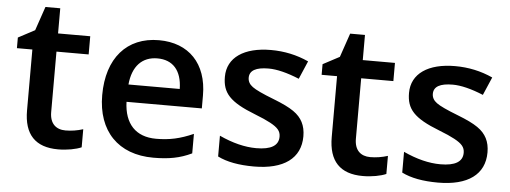

<svg xmlns="http://www.w3.org/2000/svg" viewBox="-46 -782 2429 914"><g transform="rotate(5 1168.0 -325.0)"><path d="M283.2 -83C238.3 -83 208 -108.9 208 -164.1V-453.1H361.8V-540H208V-660.2H137.2L98.1 -545.9L19 -503.9V-453.1H92.8V-162.1C92.8 -47.4 147 9.8 255.9 9.8C298.8 9.8 341.8 1.5 367.2 -9.8V-96.2C339.4 -87.4 311 -83 283.2 -83Z M710.9 9.8C784.7 9.8 837.9 0 894 -26.9V-120.1C831.1 -92.3 780.3 -81.1 716.3 -81.1C619.1 -81.1 564.5 -139.2 561 -244.1H920.9V-306.2C920.9 -458 832.5 -549.8 689.9 -549.8C536.1 -549.8 442.9 -442.4 442.9 -266.1C442.9 -94.2 543 9.8 710.9 9.8ZM689.9 -462.9C762.7 -462.9 806.6 -416.5 808.1 -327.1H563C571.3 -415.5 617.2 -462.9 689.9 -462.9Z M1414.1 -153.8C1414.1 -179.7 1409.2 -202.1 1399.4 -221.2C1379.9 -258.3 1346.7 -283.2 1257.3 -317.9C1204.1 -338.4 1169.9 -354.5 1154.3 -366.2C1138.2 -377.9 1130.4 -392.1 1130.4 -409.2C1130.4 -443.8 1160.6 -460.9 1221.2 -460.9C1260.7 -460.9 1310.1 -448.7 1368.2 -424.8L1405.3 -511.2C1348.6 -537.1 1288.6 -549.8 1225.1 -549.8C1096.7 -549.8 1017.1 -496.1 1017.1 -403.8C1017.1 -327.1 1051.8 -286.1 1176.3 -237.8C1208 -225.6 1232.9 -214.4 1251 -204.6C1286.6 -185.1 1301.3 -169.4 1301.3 -142.1C1301.3 -99.6 1266.1 -78.1 1195.3 -78.1C1140.6 -78.1 1081.5 -92.8 1018.1 -122.1V-22.9C1061.5 -1 1119.6 9.8 1191.4 9.8C1334.5 9.8 1414.1 -48.3 1414.1 -153.8Z M1739.3 -83C1694.3 -83 1664.1 -108.9 1664.1 -164.1V-453.1H1817.9V-540H1664.1V-660.2H1593.3L1554.2 -545.9L1475.1 -503.9V-453.1H1548.8V-162.1C1548.8 -47.4 1603 9.8 1711.9 9.8C1754.9 9.8 1797.9 1.5 1823.2 -9.8V-96.2C1795.4 -87.4 1767.1 -83 1739.3 -83Z M2293.9 -153.8C2293.9 -179.7 2289.1 -202.1 2279.3 -221.2C2259.8 -258.3 2226.6 -283.2 2137.2 -317.9C2084 -338.4 2049.8 -354.5 2034.2 -366.2C2018.1 -377.9 2010.3 -392.1 2010.3 -409.2C2010.3 -443.8 2040.5 -460.9 2101.1 -460.9C2140.6 -460.9 2189.9 -448.7 2248 -424.8L2285.2 -511.2C2228.5 -537.1 2168.5 -549.8 2105 -549.8C1976.6 -549.8 1897 -496.1 1897 -403.8C1897 -327.1 1931.6 -286.1 2056.2 -237.8C2087.9 -225.6 2112.8 -214.4 2130.9 -204.6C2166.5 -185.1 2181.2 -169.4 2181.2 -142.1C2181.2 -99.6 2146 -78.1 2075.2 -78.1C2020.5 -78.1 1961.4 -92.8 1897.9 -122.1V-22.9C1941.4 -1 1999.5 9.8 2071.3 9.8C2214.4 9.8 2293.9 -48.3 2293.9 -153.8Z"/></g></svg>

Font: Open Sans 600
Style: Regular
Weight: 600
Foundry: Ascender Corporation
Version: Version 1.100;PS 001.100;hotconv 1.0.88;makeotf.lib2.5.64775